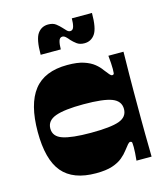

<svg xmlns="http://www.w3.org/2000/svg" viewBox="-108 -794 760 884"><g transform="rotate(-15 271.5 -351.5)"><path d="M241 8Q132 8 81 -52.5Q30 -113 30 -245Q30 -377 81 -442.5Q132 -508 241 -508Q289 -508 319 -498Q349 -488 367.5 -473Q386 -458 397 -442Q410 -425 417 -417Q424 -409 429 -409Q437 -409 438 -416Q439 -423 439 -436Q439 -447 438 -464.5Q437 -482 435 -500H507Q507 -489 506.5 -459Q506 -429 505.5 -390Q505 -351 505 -312.5Q505 -274 505 -245Q505 -217 505 -179.5Q505 -142 505.5 -105Q506 -68 506.5 -39.5Q507 -11 507 0H435Q437 -18 438 -35.5Q439 -53 439 -64Q439 -77 438 -84Q437 -91 429 -91Q424 -91 417 -83Q410 -75 397 -58Q386 -43 367.5 -27.5Q349 -12 319 -2Q289 8 241 8ZM266 -178Q361 -178 401 -192.5Q441 -207 441 -245Q441 -283 401 -298.5Q361 -314 266 -314Q175 -314 132.5 -298.5Q90 -283 90 -245Q90 -207 132.5 -192.5Q175 -178 266 -178ZM344 -584Q322 -584 308 -594.5Q294 -605 284 -616Q277 -625 269 -632.5Q261 -640 253 -640Q240 -640 235.5 -624.5Q231 -609 231 -585H135Q135 -659 153.5 -685Q172 -711 204 -711Q227 -711 240.5 -700.5Q254 -690 264 -679Q272 -670 279.5 -662.5Q287 -655 295 -655Q308 -655 312.5 -670.5Q317 -686 317 -710H413Q413 -637 394.5 -610.5Q376 -584 344 -584Z"/></g></svg>

Font: Ojuju ExtraLight ExtraBold
Style: Regular
Weight: 800
Version: Version 1.000